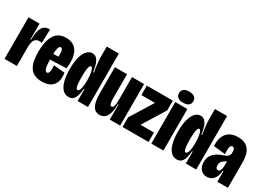

<svg xmlns="http://www.w3.org/2000/svg" viewBox="-14 -1404 2905 2114"><g transform="rotate(30 1438.5 -346.5)"><path d="M19 0V-297V-528H159V-327H167Q167 -408 182 -452Q197 -496 222.5 -513Q248 -530 278 -530Q282 -530 285 -530Q288 -530 292 -529L286 -357Q280 -359 272.5 -360Q265 -361 257 -361Q230 -361 212 -348.5Q194 -336 185 -309Q176 -282 176 -236V0Z M498 12Q440 12 402 -7Q364 -26 342 -61Q320 -96 311 -145Q302 -194 302 -253Q302 -309 310.5 -360Q319 -411 340 -452Q361 -493 398 -516.5Q435 -540 493 -540Q546 -540 582 -520Q618 -500 638.5 -462Q659 -424 665 -370.5Q671 -317 662 -251L404 -241V-313L532 -318L518 -268Q523 -322 522 -355.5Q521 -389 514 -404.5Q507 -420 493 -420Q478 -420 470 -402.5Q462 -385 459 -352.5Q456 -320 456 -274Q456 -180 466 -141Q476 -102 498 -102Q510 -102 516.5 -111.5Q523 -121 525.5 -136.5Q528 -152 528 -171.5Q528 -191 526 -211L667 -198Q674 -163 670.5 -126Q667 -89 649 -57.5Q631 -26 594.5 -7Q558 12 498 12Z M838 12Q792 12 760.5 -21Q729 -54 713 -116Q697 -178 697 -263Q697 -358 715 -419Q733 -480 762.5 -509Q792 -538 828 -538Q860 -538 881.5 -517Q903 -496 916.5 -456.5Q930 -417 937 -361H947Q941 -395 936.5 -427Q932 -459 929 -487.5Q926 -516 926 -540V-680H1080V-248V0H948V-151H940Q935 -89 921.5 -53Q908 -17 887 -2.5Q866 12 838 12ZM886 -104Q896 -104 903.5 -115Q911 -126 916 -144.5Q921 -163 923.5 -186Q926 -209 926 -233V-254Q926 -280 924 -303Q922 -326 918.5 -345Q915 -364 910 -377.5Q905 -391 899 -398Q893 -405 885 -405Q875 -405 868 -389.5Q861 -374 857.5 -340.5Q854 -307 854 -254Q854 -207 857 -173Q860 -139 867 -121.5Q874 -104 886 -104Z M1232 12Q1172 12 1144.5 -40Q1117 -92 1117 -204V-528H1272V-238Q1272 -183 1278 -158.5Q1284 -134 1302 -134Q1314 -134 1320.5 -144Q1327 -154 1330.5 -172Q1334 -190 1334.5 -216.5Q1335 -243 1335 -276V-528H1489V-243V0H1357V-193H1349Q1349 -114 1333.5 -69.5Q1318 -25 1291.5 -6.5Q1265 12 1232 12Z M1519 0V-122L1694 -405V-408H1523V-528H1854V-404L1680 -122V-120H1850V0Z M1885 0V-528H2039V0ZM1962 -564Q1919 -564 1895 -582Q1871 -600 1871 -634Q1871 -668 1895 -686.5Q1919 -705 1962 -705Q2006 -705 2029.5 -686.5Q2053 -668 2053 -634Q2053 -600 2029.5 -582Q2006 -564 1962 -564Z M2214 12Q2168 12 2136.5 -21Q2105 -54 2089 -116Q2073 -178 2073 -263Q2073 -358 2091 -419Q2109 -480 2138.5 -509Q2168 -538 2204 -538Q2236 -538 2257.5 -517Q2279 -496 2292.5 -456.5Q2306 -417 2313 -361H2323Q2317 -395 2312.5 -427Q2308 -459 2305 -487.5Q2302 -516 2302 -540V-680H2456V-248V0H2324V-151H2316Q2311 -89 2297.5 -53Q2284 -17 2263 -2.5Q2242 12 2214 12ZM2262 -104Q2272 -104 2279.5 -115Q2287 -126 2292 -144.5Q2297 -163 2299.5 -186Q2302 -209 2302 -233V-254Q2302 -280 2300 -303Q2298 -326 2294.5 -345Q2291 -364 2286 -377.5Q2281 -391 2275 -398Q2269 -405 2261 -405Q2251 -405 2244 -389.5Q2237 -374 2233.5 -340.5Q2230 -307 2230 -254Q2230 -207 2233 -173Q2236 -139 2243 -121.5Q2250 -104 2262 -104Z M2595 12Q2563 12 2538.5 -3Q2514 -18 2500 -46Q2486 -74 2486 -113Q2486 -158 2502 -188Q2518 -218 2543 -237.5Q2568 -257 2595.5 -268.5Q2623 -280 2645 -288Q2670 -297 2683.5 -307Q2697 -317 2702 -330.5Q2707 -344 2707 -364Q2707 -392 2699 -406Q2691 -420 2676 -420Q2662 -420 2654 -407.5Q2646 -395 2644 -369.5Q2642 -344 2646 -305L2496 -321Q2493 -374 2504 -415Q2515 -456 2538.5 -484Q2562 -512 2598 -526Q2634 -540 2682 -540Q2740 -540 2779.5 -516.5Q2819 -493 2839 -444.5Q2859 -396 2859 -319V-192Q2859 -160 2859 -128Q2859 -96 2859 -64Q2859 -32 2859 0H2725Q2725 -34 2725 -67.5Q2725 -101 2725 -135H2717Q2713 -87 2697 -54Q2681 -21 2655 -4.5Q2629 12 2595 12ZM2665 -112Q2675 -112 2682.5 -118Q2690 -124 2695 -135Q2700 -146 2702.5 -159Q2705 -172 2705 -185V-256L2726 -272Q2718 -260 2708 -251.5Q2698 -243 2687.5 -236.5Q2677 -230 2667.5 -223Q2658 -216 2651 -208Q2644 -200 2639.5 -188Q2635 -176 2635 -159Q2635 -132 2644.5 -122Q2654 -112 2665 -112Z"/></g></svg>

Font: Bricolage Grotesque 96pt ExtraBold Condensed
Style: Regular
Weight: 800
Width: 3
Version: Version 1.001;gftools[0.9.33.dev8+g029e19f]